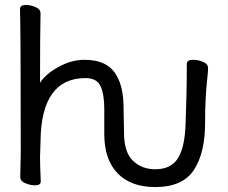

<svg xmlns="http://www.w3.org/2000/svg" viewBox="-20 -733 923 777"><path d="M608 24Q510 24 456 -31.5Q402 -87 402 -191V-293Q402 -351 387 -384Q372 -417 326 -417Q147 -417 144 -162L142 -97Q142 -59 145 1Q145 17 122 17Q103 17 82.5 8.5Q62 0 62 -17L64 -115Q64 -590 61 -697Q61 -713 85 -713Q103 -713 123.5 -704.5Q144 -696 144 -679Q142 -580 142 -398Q164 -433 216.5 -462Q269 -491 322 -491Q418 -491 453 -425Q480 -378 480 -297L482 -195Q482 -117 518 -82.5Q554 -48 608 -48Q672 -48 700 -92.5Q728 -137 731 -231Q736 -356 736 -475Q736 -491 763 -491Q782 -491 802 -482.5Q822 -474 822 -458Q822 -445 819 -417Q810 -337 810 -237Q810 -114 764.5 -45Q719 24 608 24Z"/></svg>

Font: LXGW WenKai TC
Style: Bold
Weight: 700
Designer: LXGW / Fontworks Inc.
Foundry: LXGW / Fontworks Inc.
Version: Version 1.330;April 28, 2024